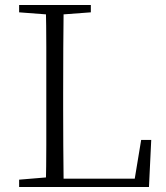

<svg xmlns="http://www.w3.org/2000/svg" viewBox="-20 -743 658 763"><path d="M56 0V-29L188 -40H198V0ZM162 0Q164 -83 164 -165.5Q164 -248 164 -330V-390Q164 -474 164 -557.5Q164 -641 162 -723H233Q232 -641 231.5 -555Q231 -469 231 -369V-313Q231 -244 231.5 -163.5Q232 -83 233 0ZM198 0V-33H542L512 -12L541 -187H581L572 0ZM56 -694V-723H341V-694L207 -684H188Z"/></svg>

Font: Noto Serif SC ExtraLight ExtraLight
Style: Regular
Weight: 250
Version: Version 2.002-H1;hotconv 1.1.0;makeotfexe 2.6.0